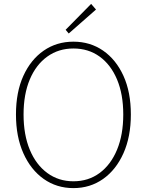

<svg xmlns="http://www.w3.org/2000/svg" viewBox="-20 -953 754 986"><path d="M357 13Q271 13 204.5 -34Q138 -81 100 -166Q62 -251 62 -365Q62 -480 100 -563.5Q138 -647 204.5 -693Q271 -739 357 -739Q443 -739 509.5 -693Q576 -647 614 -563.5Q652 -480 652 -365Q652 -251 614 -166Q576 -81 509.5 -34Q443 13 357 13ZM357 -22Q434 -22 491.5 -64.5Q549 -107 581 -184Q613 -261 613 -365Q613 -469 581 -545Q549 -621 491.5 -662.5Q434 -704 357 -704Q281 -704 223 -662.5Q165 -621 133 -545Q101 -469 101 -365Q101 -261 133 -184Q165 -107 223 -64.5Q281 -22 357 -22ZM333 -781 317 -800 448 -933 473 -904Z"/></svg>

Font: Shanggu Sans SC VF
Style: Regular
Weight: 250
Designer: GuiWonder
Version: Version 1.021